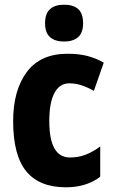

<svg xmlns="http://www.w3.org/2000/svg" viewBox="-20 -788 487 818"><path d="M261 10Q148 10 92 -58Q36 -126 36 -272Q36 -403 94 -481Q152 -559 268 -559Q318 -559 354.5 -549Q391 -539 422 -521L380 -401Q351 -417 326 -425Q301 -433 275 -433Q234 -433 212 -392Q190 -351 190 -272Q190 -117 278 -117Q314 -117 345 -129Q376 -141 407 -164V-35Q348 10 261 10ZM253 -768Q293 -768 313.5 -749Q334 -730 334 -689Q334 -648 312.5 -629.5Q291 -611 253 -611Q215 -611 193.5 -629.5Q172 -648 172 -689Q172 -730 193 -749Q214 -768 253 -768Z"/></svg>

Font: Noto Sans Sinhala Condensed ExtraBold
Style: Regular
Weight: 800
Width: 3
Designer: Jelle Bosma - Monotype Design Team
Foundry: Monotype Imaging Inc.
Version: Version 2.006; ttfautohint (v1.8.4.7-5d5b)